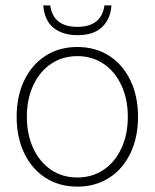

<svg xmlns="http://www.w3.org/2000/svg" viewBox="-20 -685 576 715"><path d="M42 -250Q42 -327 70.5 -386Q99 -445 150 -477.5Q201 -510 268 -510Q335 -510 386 -477.5Q437 -445 465.5 -386Q494 -327 494 -250Q494 -173 465.5 -114Q437 -55 386 -22.5Q335 10 268 10Q201 10 150 -22.5Q99 -55 70.5 -114Q42 -173 42 -250ZM456 -250Q456 -316 432 -367.5Q408 -419 365.5 -447.5Q323 -476 268 -476Q213 -476 170.5 -447.5Q128 -419 104 -367.5Q80 -316 80 -250Q80 -184 104 -132.5Q128 -81 170.5 -52.5Q213 -24 268 -24Q323 -24 365.5 -52.5Q408 -81 432 -132.5Q456 -184 456 -250ZM141 -665H167Q178 -585 268 -585Q358 -585 369 -665H395Q392 -615 360.5 -584.5Q329 -554 268 -554Q215 -554 180.5 -580.5Q146 -607 141 -665Z"/></svg>

Font: Sarabun Thin
Style: Regular
Weight: 250
Designer: Suppakit Chalermlarp | Katatrad Co.,Ltd.
Foundry: Cadson Demak Co.,Ltd.
Version: Version 1.000; ttfautohint (v1.6)